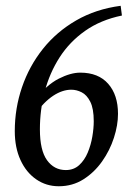

<svg xmlns="http://www.w3.org/2000/svg" viewBox="-20 -630 459 665"><path d="M402.3 -576.2Q328.6 -561 274.9 -523.2Q221.2 -485.4 186.5 -431.4Q151.9 -377.4 135 -313.5Q118.2 -249.5 118.2 -182.1Q118.2 -109.4 142.8 -75.2Q167.5 -41 208 -41Q235.4 -41 254.2 -58.1Q272.9 -75.2 283.9 -101.6Q294.9 -127.9 299.8 -157Q304.7 -186 304.7 -210Q304.7 -253.9 292.7 -277.6Q280.8 -301.3 262.9 -310.3Q245.1 -319.3 227.1 -319.3Q196.3 -319.3 164.6 -298.6Q132.8 -277.8 99.6 -232.9L100.6 -284.7Q142.1 -336.4 183.3 -357.4Q224.6 -378.4 257.8 -378.4Q320.8 -378.4 354.7 -339.8Q388.7 -301.3 388.7 -235.8Q388.7 -196.3 374.5 -152.6Q360.4 -108.9 333.5 -70.8Q306.6 -32.7 268.8 -8.8Q231 15.1 183.6 15.1Q140.1 15.1 105.5 -8.8Q70.8 -32.7 51 -75.7Q31.2 -118.7 31.2 -175.8Q31.2 -254.9 56.2 -327.9Q81.1 -400.9 128.4 -460.4Q175.8 -520 243.9 -559.3Q312 -598.6 397.9 -609.9Z"/></svg>

Font: Gentium Book Plus
Style: Italic
Weight: 400
Italic angle: -8°
Designer: Victor Gaultney, Annie Olsen, Iska Routamaa, Becca Hirsbrunner
Foundry: SIL International
Version: Version 6.101